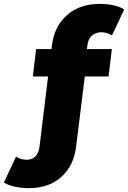

<svg xmlns="http://www.w3.org/2000/svg" viewBox="-114 -771 663 994"><path d="M338 -533 336 -517H465L448 -375H325L280 -12Q268 87 203.5 145Q139 203 36 203Q-3 203 -37 195.5Q-71 188 -94 174L-31 40Q-5 56 25 56Q52 56 69.5 38.5Q87 21 91 -15L135 -375H56L73 -517H153L155 -536Q167 -635 233 -693Q299 -751 404 -751Q440 -751 474 -743.5Q508 -736 529 -722L466 -588Q438 -604 411 -604Q381 -604 361.5 -586.5Q342 -569 338 -533Z"/></svg>

Font: Idrija
Style: Regular
Weight: 800
Designer: Julieta Ulanovsky
Foundry: Julieta Ulanovsky
Version: Version 7.200